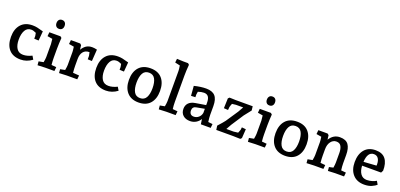

<svg xmlns="http://www.w3.org/2000/svg" viewBox="15 -1741 5692 2734"><g transform="rotate(20 2861.0 -374.0)"><path d="M45 -247Q45 -366 106.5 -435.5Q168 -505 281 -505Q320 -505 352 -498Q384 -491 445 -474L433 -331L366 -334V-376Q364 -395 358 -420Q316 -441 284 -441Q222 -441 192 -387.5Q162 -334 162 -247Q162 -164 194 -114Q226 -64 293 -64Q355 -64 425 -99L455 -48Q374 12 282 12Q166 12 105.5 -56.5Q45 -125 45 -247Z M534 -52 606 -66Q616 -122 616 -146V-343Q616 -362 608 -420L531 -433L537 -494H706L726 -476Q723 -442 721 -394.5Q719 -347 719 -313V-176Q719 -127 725 -67L799 -60L793 0H653Q634 0 539 5ZM587 -653Q587 -684 603 -702.5Q619 -721 648 -721Q677 -721 693.5 -703Q710 -685 710 -653Q710 -622 693.5 -604Q677 -586 648 -586Q619 -586 603 -604.5Q587 -623 587 -653Z M860 -52 932 -66Q942 -122 942 -146V-343Q942 -364 934 -420L857 -433L863 -494H1004L1024 -476L1032 -409Q1057 -452 1093.5 -477.5Q1130 -503 1185 -503Q1218 -503 1258 -493L1246 -316L1182 -319V-372Q1182 -377 1171 -423H1166Q1109 -423 1077 -383.5Q1045 -344 1045 -274V-176Q1045 -129 1051 -67L1145 -60L1139 0H979Q960 0 865 5Z M1338 -247Q1338 -366 1399.5 -435.5Q1461 -505 1574 -505Q1613 -505 1645 -498Q1677 -491 1738 -474L1726 -331L1659 -334V-376Q1657 -395 1651 -420Q1609 -441 1577 -441Q1515 -441 1485 -387.5Q1455 -334 1455 -247Q1455 -164 1487 -114Q1519 -64 1586 -64Q1648 -64 1718 -99L1748 -48Q1667 12 1575 12Q1459 12 1398.5 -56.5Q1338 -125 1338 -247Z M1833 -246Q1833 -367 1894 -436Q1955 -505 2069 -505Q2183 -505 2243.5 -436Q2304 -367 2304 -246Q2304 -126 2243.5 -57Q2183 12 2069 12Q1956 12 1894.5 -57.5Q1833 -127 1833 -246ZM2190 -246Q2190 -335 2161.5 -387Q2133 -439 2069 -439Q2005 -439 1976.5 -387Q1948 -335 1948 -246Q1948 -158 1976.5 -106Q2005 -54 2069 -54Q2133 -54 2161.5 -106Q2190 -158 2190 -246Z M2371 -52 2443 -66Q2453 -122 2453 -146V-605Q2453 -629 2444 -685L2368 -702L2374 -760L2475 -756H2543L2563 -738Q2555 -642 2555 -575V-176Q2555 -120 2562 -67L2636 -60L2630 0H2490Q2471 0 2376 5Z M2703 -123Q2703 -177 2736 -212Q2769 -247 2836 -258L2990 -283V-317Q2990 -379 2968.5 -408.5Q2947 -438 2902 -438Q2864 -438 2813 -421L2806 -377L2807 -336L2742 -333L2730 -480Q2830 -505 2911 -505Q3004 -505 3047.5 -457Q3091 -409 3091 -304V-176Q3091 -130 3100 -67L3167 -60L3161 0H3012L3001 -77Q2979 -38 2939 -14Q2899 10 2849 10Q2782 10 2742.5 -26Q2703 -62 2703 -123ZM2878 -68Q2920 -68 2951 -95Q2982 -122 2990 -164V-227L2871 -205Q2842 -201 2827 -184Q2812 -167 2812 -140Q2812 -105 2829 -86.5Q2846 -68 2878 -68Z M3573 2 3506 0H3246L3237 -62Q3264 -91 3292 -124Q3320 -157 3328 -168L3451 -352Q3463 -370 3496 -432H3388Q3385 -432 3355 -428L3329 -425Q3312 -383 3310 -369L3306 -324L3242 -328L3247 -478L3266 -497L3301 -496L3360 -494H3618L3625 -432L3542 -327L3421 -142Q3406 -118 3376 -62H3487Q3494 -62 3552 -70Q3569 -109 3571 -118L3576 -159L3638 -153L3629 -16L3610 3Z M3722 -52 3794 -66Q3804 -122 3804 -146V-343Q3804 -362 3796 -420L3719 -433L3725 -494H3894L3914 -476Q3911 -442 3909 -394.5Q3907 -347 3907 -313V-176Q3907 -127 3913 -67L3987 -60L3981 0H3841Q3822 0 3727 5ZM3775 -653Q3775 -684 3791 -702.5Q3807 -721 3836 -721Q3865 -721 3881.5 -703Q3898 -685 3898 -653Q3898 -622 3881.5 -604Q3865 -586 3836 -586Q3807 -586 3791 -604.5Q3775 -623 3775 -653Z M4054 -246Q4054 -367 4115 -436Q4176 -505 4290 -505Q4404 -505 4464.5 -436Q4525 -367 4525 -246Q4525 -126 4464.5 -57Q4404 12 4290 12Q4177 12 4115.5 -57.5Q4054 -127 4054 -246ZM4411 -246Q4411 -335 4382.5 -387Q4354 -439 4290 -439Q4226 -439 4197.5 -387Q4169 -335 4169 -246Q4169 -158 4197.5 -106Q4226 -54 4290 -54Q4354 -54 4382.5 -106Q4411 -158 4411 -246Z M4610 -52 4682 -66Q4692 -122 4692 -146V-343Q4692 -364 4684 -420L4607 -433L4613 -494H4754L4774 -476L4782 -411Q4840 -505 4938 -505Q5030 -505 5068 -452Q5106 -399 5106 -296V-176Q5106 -125 5114 -67L5188 -60L5182 0H5047Q5029 0 4939 5L4934 -52L4997 -66Q5005 -120 5005 -146V-290Q5005 -352 4984 -391Q4963 -430 4912 -430Q4861 -430 4828 -386Q4795 -342 4795 -271V-176Q4795 -127 4801 -67L4875 -60L4869 0H4729Q4710 0 4615 5Z M5254 -245Q5254 -365 5313 -435Q5372 -505 5480 -505Q5583 -505 5631 -442.5Q5679 -380 5677 -267L5659 -232H5371Q5374 -156 5407 -109.5Q5440 -63 5502 -63Q5542 -63 5581 -75Q5620 -87 5643 -102L5672 -52Q5650 -31 5602.5 -9.5Q5555 12 5489 12Q5378 12 5316 -57.5Q5254 -127 5254 -245ZM5564 -303Q5565 -309 5565 -321Q5565 -378 5542 -411Q5519 -444 5474 -444Q5380 -444 5371 -290Z"/></g></svg>

Font: Andada Pro SemiBold
Style: Regular
Weight: 600
Designer: Carolina Giovagnoli
Foundry: Huerta Tipografica
Version: Version 3.005